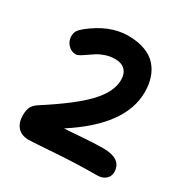

<svg xmlns="http://www.w3.org/2000/svg" viewBox="-181 -908 1061 1098"><g transform="rotate(30 350.0 -358.5)"><path d="M158.2 42Q108.9 42 83.5 13.4Q58.1 -15.1 58.1 -64Q58.1 -99.1 68.6 -119.6Q79.1 -140.1 106 -157.2Q288.1 -273.9 366 -357.4Q443.8 -440.9 443.8 -519Q443.8 -559.6 421.4 -582.8Q398.9 -606 354 -606Q324.2 -606 295.4 -596.7Q266.6 -587.4 245.4 -574.2Q224.1 -561 205.8 -547.9Q187.5 -534.7 171.6 -525.4Q155.8 -516.1 145 -516.1Q114.7 -516.1 93.3 -539.6Q71.8 -563 71.8 -594.2Q71.8 -614.7 80.1 -628.9Q88.4 -643.1 108.9 -660.2Q231 -758.8 354 -758.8Q417.5 -758.8 464.8 -741.2Q512.2 -723.6 540.5 -691.7Q568.8 -659.7 582.5 -618.2Q596.2 -576.7 596.2 -525.9Q596.2 -307.1 299.8 -116.2Q321.8 -116.7 407.5 -123.3Q493.2 -129.9 550.8 -129.9Q673.8 -129.9 673.8 -42Q673.8 -15.1 653.3 3.4Q632.8 22 597.2 22Q463.4 22 321.5 32Q179.7 42 158.2 42Z"/></g></svg>

Font: Shantell Sans Irregular
Style: Bold
Weight: 700
Designer: Stephen Nixon, Anya Danilova, Shantell Martin
Foundry: Arrow Type
Version: Version 1.006;[9816181b4]